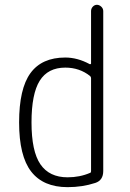

<svg xmlns="http://www.w3.org/2000/svg" viewBox="-20 -770 540 800"><path d="M252 -488.3Q179.7 -488.3 145.5 -433.6Q111.3 -378.9 111.3 -259.8Q111.3 -139.6 148.4 -85.4Q185.5 -31.2 261.7 -31.2Q312.5 -31.2 355.5 -49.8Q359.4 -50.8 359.4 -56.6V-444.3Q359.4 -449.2 355.5 -453.1Q311.5 -488.3 252 -488.3ZM261.7 9.8Q160.2 9.8 109.9 -55.2Q59.6 -120.1 59.6 -259.8Q59.6 -400.4 106.9 -465.3Q154.3 -530.3 252 -530.3Q302.7 -530.3 353.5 -502.9Q355.5 -502 357.4 -502.9Q359.4 -503.9 359.4 -504.9V-723.6Q359.4 -734.4 366.7 -742.2Q374 -750 383.8 -750Q393.6 -750 401.9 -742.2Q410.2 -734.4 410.2 -723.6V-57.6Q410.2 -18.6 377 -7.8Q323.2 9.8 261.7 9.8Z"/></svg>

Font: Rounded-L Mgen+ 1mn light
Style: Regular
Weight: 200
Designer: [Source Han Sans]
Ryoko NISHIZUKA  (kana & ideographs); Paul D. Hunt (Latin, Greek & Cyrillic); Wenlong ZHANG  (bopomofo
Version: Version 1.059.20150602